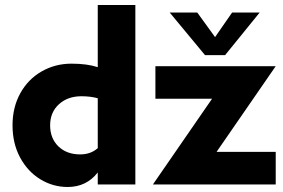

<svg xmlns="http://www.w3.org/2000/svg" viewBox="-20 -736 1130 766"><path d="M30 -236Q30 -308 61 -364Q92 -420 146 -451Q200 -482 265 -482Q328 -482 370 -468V-716H520V0H370V-48Q325 10 250 10Q191 10 140.5 -21Q90 -52 60 -108Q30 -164 30 -236ZM300 -120Q342 -120 370 -145V-344Q341 -352 305 -352Q250 -352 215 -320Q180 -288 180 -236Q180 -184 213 -152Q246 -120 300 -120ZM826 -342H600V-472H1080L844 -130H1080V0H590ZM798 -516 657 -686H767L838 -588L906 -686H1016L878 -516Z"/></svg>

Font: Madhuban Bold
Style: Regular
Weight: 700
Designer: jaikishan Patel
Foundry: MagicType
Version: Version 1.000